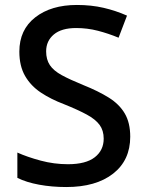

<svg xmlns="http://www.w3.org/2000/svg" viewBox="-20 -744 590 774"><path d="M505 -193Q505 -98 436 -44Q367 10 247 10Q189 10 137.5 0.5Q86 -9 50 -27V-129Q90 -111 144 -96.5Q198 -82 254 -82Q326 -82 362 -110Q398 -138 398 -185Q398 -218 381.5 -240.5Q365 -263 330 -282Q295 -301 238 -324Q185 -344 144.5 -371Q104 -398 81 -438Q58 -478 58 -536Q58 -624 122 -674Q186 -724 290 -724Q348 -724 397.5 -712.5Q447 -701 492 -681L458 -592Q417 -609 374.5 -620Q332 -631 287 -631Q228 -631 197 -605Q166 -579 166 -537Q166 -504 181 -481.5Q196 -459 229 -441Q262 -423 316 -401Q376 -377 418.5 -350.5Q461 -324 483 -286.5Q505 -249 505 -193Z"/></svg>

Font: Noto Sans Arabic Med
Style: Regular
Weight: 500
Designer: Monotype Design Team, Nadine Chahine, Nizar Qandah and Khaled Hosny
Foundry: Monotype Imaging Inc.
Version: Version 2.012; ttfautohint (v1.8.4.7-5d5b)